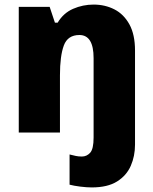

<svg xmlns="http://www.w3.org/2000/svg" viewBox="-20 -579 670 839"><path d="M381 240Q359 240 331 236.5Q303 233 284 228V96Q300 100 311.5 102.5Q323 105 338 105Q359 105 374 88.5Q389 72 389 22V-325Q389 -426 327 -426Q276 -426 259 -380.5Q242 -335 242 -250V0H62V-549H197L220 -480H232Q257 -522 299.5 -540.5Q342 -559 389 -559Q439 -559 480 -538Q521 -517 545.5 -472.5Q570 -428 570 -358V53Q570 103 551.5 145.5Q533 188 491.5 214Q450 240 381 240Z"/></svg>

Font: Noto Sans Disp ExtBd
Style: Regular
Weight: 800
Designer: Monotype Design Team
Foundry: Monotype Imaging Inc.
Version: Version 2.000;GOOG;noto-source:20170915:90ef993387c0; ttfaut